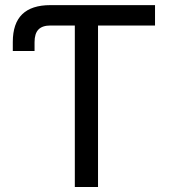

<svg xmlns="http://www.w3.org/2000/svg" viewBox="-20 -748 688 768"><path d="M31.2 -543.9V-580.1Q31.2 -654.3 68.8 -690.9Q106.4 -727.5 181.6 -727.5H226.6V-646H182.1Q149.4 -646 133.8 -629.9Q118.2 -613.8 118.2 -579.1V-543.9ZM226.6 -646V-727.5H600.1V-646H372.1V0H279.3V-646Z"/></svg>

Font: Adwaita Sans
Style: Regular
Weight: 400
Designer: Rasmus Andersson
Foundry: rsms
Version: Version 4.001;git-9221beed3